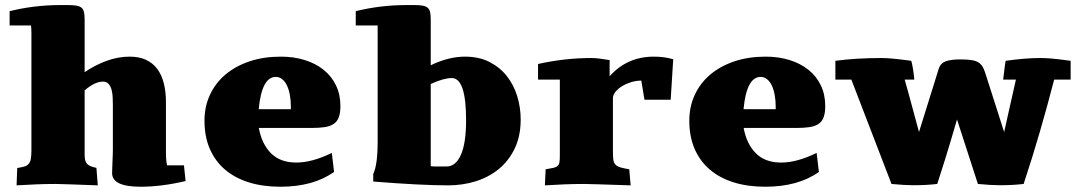

<svg xmlns="http://www.w3.org/2000/svg" viewBox="-20 -709 4146 740"><path d="M415 -304.2Q415 -317.9 414.3 -333.7Q413.6 -349.6 409.9 -363.3Q406.2 -377 398.4 -385.7Q390.6 -394.5 377 -394.5Q362.8 -394.5 345.5 -387Q328.1 -379.4 306.2 -360.8V-113.8Q306.2 -100.1 308.3 -91.6Q310.5 -83 315.7 -77.4Q320.8 -71.8 329.6 -68.4Q338.4 -64.9 351.6 -62L356.9 5.4Q289.6 2.9 249.8 1.5Q210 0 195.8 0Q157.2 0 119.6 1.5Q82 2.9 43.9 5.4L46.4 -61.5Q62.5 -64 73 -66.9Q83.5 -69.8 89.8 -76.7Q96.2 -83.5 98.6 -95.7Q101.1 -107.9 101.1 -129.4V-579.6Q101.1 -599.1 99.6 -610.8H17.1V-666Q112.8 -689.5 212.4 -689.5H241.7Q262.2 -689.5 274.7 -687.3Q287.1 -685.1 294.2 -679.2Q301.3 -673.3 303.7 -662.4Q306.2 -651.4 306.2 -633.8V-430.7Q344.2 -457 389.2 -473.9Q434.1 -490.7 480 -490.7Q516.1 -490.7 542.5 -478.5Q568.8 -466.3 585.9 -443.6Q603 -420.9 611.3 -388.2Q619.6 -355.5 619.6 -314.5V-121.1Q619.6 -89.4 624 -71.8H689L695.3 -11.2Q602.1 10.7 522.5 10.7Q412.1 10.7 412.1 -41.5Q412.1 -48.3 412.6 -60.8Q413.1 -73.2 413.6 -86.9Q414.1 -100.6 414.6 -113.3Q415 -126 415 -133.8Z M1101.1 -288.1V-296.9Q1101.1 -321.8 1097.2 -343Q1093.3 -364.3 1085.9 -379.6Q1078.6 -395 1067.6 -403.8Q1056.6 -412.6 1043 -412.6Q988.8 -412.6 977.1 -288.1ZM1122.1 -82.5Q1183.1 -82.5 1258.8 -119.6L1267.6 -46.4Q1187.5 10.7 1060.5 10.7Q993.2 10.7 939.2 -6.1Q885.3 -22.9 847.2 -55.4Q809.1 -87.9 788.6 -135.3Q768.1 -182.6 768.1 -243.7Q768.1 -297.9 789.1 -343.3Q810.1 -388.7 848.6 -421.4Q887.2 -454.1 941.4 -472.4Q995.6 -490.7 1062.5 -490.7Q1112.8 -490.7 1154.8 -477.5Q1196.8 -464.4 1227.3 -439.9Q1257.8 -415.5 1274.9 -380.1Q1292 -344.7 1292 -300.3Q1292 -273.9 1285.9 -257.3Q1279.8 -240.7 1266.1 -231.4Q1252.4 -222.2 1231.2 -219Q1210 -215.8 1179.2 -215.8H977.5Q988.8 -154.3 1024.4 -118.4Q1060.1 -82.5 1122.1 -82.5Z M1721.2 -408.2Q1690.4 -408.2 1640.1 -385.3V-68.4Q1647 -67.4 1653.3 -67.4Q1659.7 -67.4 1666.5 -67.4H1701.2Q1736.3 -67.4 1756.3 -112.1Q1776.4 -156.7 1776.4 -246.1Q1776.4 -408.2 1721.2 -408.2ZM1640.1 -457.5Q1709 -490.7 1772 -490.7Q1826.7 -490.7 1866.9 -470Q1907.2 -449.2 1933.8 -415.3Q1960.4 -381.3 1973.6 -337.9Q1986.8 -294.4 1986.8 -248.5Q1986.8 -184.1 1963.6 -136.2Q1940.4 -88.4 1901.6 -56.9Q1862.8 -25.4 1812.5 -10Q1762.2 5.4 1707.5 5.4Q1603.5 5.4 1418.5 -9.3V-38.6Q1435.5 -74.2 1435.5 -161.1V-610.8H1351.1V-666Q1446.8 -689.5 1546.4 -689.5H1575.7Q1596.2 -689.5 1608.6 -687.3Q1621.1 -685.1 1628.2 -679.2Q1635.3 -673.3 1637.7 -662.4Q1640.1 -651.4 1640.1 -633.8Z M2500 -490.7Q2541.5 -490.7 2574.7 -480.5L2564.9 -324.7H2463.9L2451.7 -398.4Q2432.6 -398.4 2413.3 -392.6Q2394 -386.7 2378.2 -377.2Q2362.3 -367.7 2352.3 -355.5Q2342.3 -343.3 2342.3 -330.1V-126Q2342.3 -106.4 2343.8 -94.5Q2345.2 -82.5 2351.6 -75.2Q2357.9 -67.9 2370.6 -64Q2383.3 -60.1 2405.3 -56.6L2410.6 5.4Q2335.4 2.9 2291.3 1.5Q2247.1 0 2231.9 0Q2193.4 0 2155.8 1.5Q2118.2 2.9 2080.1 5.4L2083 -56.6Q2102.1 -59.6 2112.8 -62Q2123.5 -64.5 2129.2 -69.6Q2134.8 -74.7 2136.2 -83.7Q2137.7 -92.8 2137.7 -109.4V-402.3H2053.7V-462.4Q2104 -473.6 2155.3 -479.5Q2206.5 -485.4 2261.2 -485.4Q2272 -485.4 2289.1 -483.4Q2306.2 -481.4 2329.6 -477.5V-415Q2397 -490.7 2500 -490.7Z M2969.7 -288.1V-296.9Q2969.7 -321.8 2965.8 -343Q2961.9 -364.3 2954.6 -379.6Q2947.3 -395 2936.3 -403.8Q2925.3 -412.6 2911.6 -412.6Q2857.4 -412.6 2845.7 -288.1ZM2990.7 -82.5Q3051.8 -82.5 3127.4 -119.6L3136.2 -46.4Q3056.2 10.7 2929.2 10.7Q2861.8 10.7 2807.9 -6.1Q2753.9 -22.9 2715.8 -55.4Q2677.7 -87.9 2657.2 -135.3Q2636.7 -182.6 2636.7 -243.7Q2636.7 -297.9 2657.7 -343.3Q2678.7 -388.7 2717.3 -421.4Q2755.9 -454.1 2810.1 -472.4Q2864.3 -490.7 2931.2 -490.7Q2981.4 -490.7 3023.4 -477.5Q3065.4 -464.4 3095.9 -439.9Q3126.5 -415.5 3143.6 -380.1Q3160.6 -344.7 3160.6 -300.3Q3160.6 -273.9 3154.5 -257.3Q3148.4 -240.7 3134.8 -231.4Q3121.1 -222.2 3099.9 -219Q3078.6 -215.8 3047.9 -215.8H2846.2Q2857.4 -154.3 2893.1 -118.4Q2928.7 -82.5 2990.7 -82.5Z M3199.7 -474.6Q3239.3 -480 3283.9 -482.7Q3328.6 -485.4 3378.9 -485.4Q3397 -485.4 3424.8 -482.7Q3452.6 -480 3492.2 -474.6Q3499.5 -449.2 3503.9 -402.3H3466.8Q3467.8 -399.9 3481.4 -350.1Q3495.1 -300.3 3522 -200.2L3598.1 -444.3Q3605 -465.3 3624.8 -472.7Q3644.5 -480 3679.7 -480Q3702.1 -480 3718.3 -478.3Q3734.4 -476.6 3745.6 -471.4Q3756.8 -466.3 3763.9 -456.5Q3771 -446.8 3776.4 -430.7L3850.1 -200.2L3895.5 -402.3H3846.2Q3846.7 -404.3 3847.9 -414.6Q3849.1 -424.8 3850.6 -437Q3852.1 -449.2 3853.5 -460Q3855 -470.7 3856 -474.6Q3894 -480 3927 -482.7Q3960 -485.4 3989.3 -485.4Q3999.5 -485.4 4009.5 -484.9Q4019.5 -484.4 4032.7 -483.4Q4045.9 -482.4 4063.5 -480.2Q4081.1 -478 4106.4 -474.6V-402.3H4043Q4016.6 -300.3 3987.8 -201.2Q3959 -102.1 3925.3 0Q3904.3 2.4 3881.3 3.7Q3858.4 4.9 3833 4.9Q3817.4 4.9 3796.4 3.7Q3775.4 2.4 3749 0L3668.5 -248.5Q3642.1 -157.7 3623 -96.4Q3604 -35.2 3592.3 0Q3571.3 2.4 3548.3 3.7Q3525.4 4.9 3500 4.9Q3484.4 4.9 3463.4 3.7Q3442.4 2.4 3416 0L3261.2 -402.3H3199.7Z"/></svg>

Font: Tienne Black
Style: Regular
Weight: 900
Designer: vernon adams
Foundry: vernon adams
Version: Version 001.001